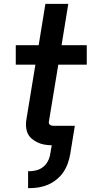

<svg xmlns="http://www.w3.org/2000/svg" viewBox="-20 -755 490 998"><path d="M126 223V135H132Q150 135 169.5 130Q189 125 204.5 112.5Q220 100 229 82.5Q238 65 241 46L249 0Q229 0 210 -3.5Q191 -7 174.5 -15Q158 -23 144 -35Q130 -47 123 -64Q116 -81 115 -100Q114 -119 118 -139L164 -419H62V-520H181L216 -735H335L300 -520H431V-419H283L234 -122Q233 -117 235 -112.5Q237 -108 241 -105.5Q245 -103 249.5 -102Q254 -101 259 -101H369L345 46Q341 70 332.5 94Q324 118 309.5 139.5Q295 161 274 178Q253 195 229.5 205Q206 215 181.5 219Q157 223 133 223Z"/></svg>

Font: Iosevka Aile
Style: Bold Italic
Weight: 700
Italic angle: -9°
Designer: Belleve Invis
Foundry: Belleve Invis
Version: Version 28.0.1; ttfautohint (v1.8.4)